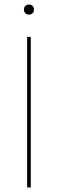

<svg xmlns="http://www.w3.org/2000/svg" viewBox="-20 -822 254 842"><path d="M115 0H99V-660H115ZM129 -780Q129 -770 123 -764Q117 -758 107 -758Q97 -758 91 -764Q85 -770 85 -780Q85 -790 91 -796Q97 -802 107 -802Q117 -802 123 -796Q129 -790 129 -780Z"/></svg>

Font: Work Sans Hairline
Style: Regular
Weight: 400
Designer: Wei Huang
Foundry: Wei Huang
Version: Version 1.032